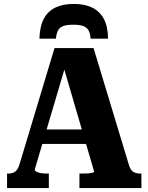

<svg xmlns="http://www.w3.org/2000/svg" viewBox="-20 -959 757 979"><path d="M356 -939Q301 -939 262.5 -920.5Q224 -902 203.5 -863.5Q183 -825 181 -762H265Q268 -790 276.5 -805Q285 -820 303.5 -826.5Q322 -833 354 -833Q385 -833 403.5 -826.5Q422 -820 431 -805Q440 -790 442 -762H531Q530 -825 509 -863.5Q488 -902 449.5 -920.5Q411 -939 356 -939ZM175 -299H438L443 -225H169ZM292 -659 317 -634 157 -94Q157 -89 165 -84Q173 -79 187 -76.5Q201 -74 219 -74H229V0H16V-74H22Q43 -74 57.5 -84Q72 -94 81 -126L258 -714H457L637 -119Q645 -92 659.5 -83Q674 -74 696 -74H701V0H385V-74H398Q416 -74 430 -75Q444 -76 452 -78.5Q460 -81 460 -84Z"/></svg>

Font: Roboto Serif SemiCondensed
Style: Bold
Weight: 700
Width: 4
Designer: Greg Gazdowicz
Foundry: Commercial Type
Version: Version 1.007